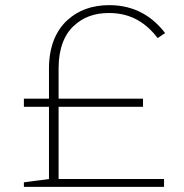

<svg xmlns="http://www.w3.org/2000/svg" viewBox="-20 -730 718 750"><path d="M73.3 0H620.8V-30.7H208.9V-312.9H538.6V-344.6H208.9V-464.4C208.9 -539.6 231.7 -597 270.3 -630.7C304 -661.4 346.5 -679.2 405.9 -679.2C495 -679.2 552.5 -637.6 596 -581.2L624.8 -601C577.2 -663.4 507.9 -709.9 406.9 -709.9C338.6 -709.9 285.1 -689.1 244.6 -652.5C198 -610.9 171.3 -546.5 171.3 -462.4V-344.6H73.3V-312.9H171.3V-30.7L73.3 -17.8Z"/></svg>

Font: Meinily
Style: Regular
Weight: 500
Designer: Paul Hayes
Foundry: Paul Hayes
Version: Version 1.0; ttfautohint (v1.8.4.7-5d5b)